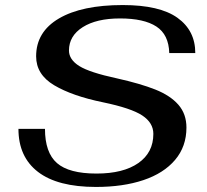

<svg xmlns="http://www.w3.org/2000/svg" viewBox="-20 -730 821 760"><path d="M53 -220H158Q158 -126 205.5 -84.5Q253 -43 362 -43Q468 -43 527.5 -84.5Q587 -126 587 -200Q587 -244 543 -273Q499 -302 388 -325Q266 -350 194.5 -392.5Q123 -435 123 -507Q123 -604 213.5 -657Q304 -710 466 -710Q612 -710 682.5 -659.5Q753 -609 753 -520H650Q648 -593 599 -625Q550 -657 455 -657Q362 -657 307.5 -622.5Q253 -588 253 -530Q253 -494 294 -468.5Q335 -443 442 -420Q536 -399 595 -375.5Q654 -352 686 -315.5Q718 -279 718 -225Q718 -150 673 -97Q628 -44 547.5 -17Q467 10 360 10Q208 10 130.5 -49.5Q53 -109 53 -220Z"/></svg>

Font: Fahkwang Medium
Style: Italic
Weight: 500
Italic angle: -10°
Version: Version 1.000; ttfautohint (v1.6)